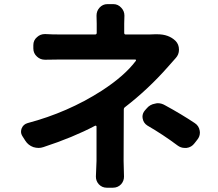

<svg xmlns="http://www.w3.org/2000/svg" viewBox="-20 -837 1040 914"><path d="M716.8 -673.8Q723.6 -673.8 729.5 -673.8Q783.2 -673.8 815.4 -642.6Q832 -626 832 -600.6Q832 -577.1 816.4 -560.5Q796.9 -539.1 779.3 -518.6Q685.5 -412.1 575.2 -327.1Q569.3 -323.2 569.3 -315.4Q569.3 -275.4 568.8 -188Q568.4 -100.6 568.4 -71.3L570.3 3.9Q570.3 24.4 556.6 40Q541 56.6 517.6 56.6H488.3Q465.8 56.6 450.2 40Q436.5 24.4 436.5 3.9L439.5 -71.3V-234.4Q439.5 -237.3 437 -238.3Q434.6 -239.3 432.6 -238.3Q327.1 -182.6 186.5 -136.7Q174.8 -132.8 164.1 -132.8Q151.4 -132.8 138.7 -136.7Q114.3 -145.5 100.6 -167L86.9 -188.5Q80.1 -199.2 80.1 -210Q80.1 -217.8 83 -225.6Q90.8 -245.1 111.3 -251Q302.7 -301.8 462.9 -404.3Q573.2 -475.6 627 -547.9Q627.9 -549.8 627 -551.8Q626 -553.7 624 -553.7H268.6Q237.3 -553.7 196.3 -552.7Q195.3 -552.7 194.3 -552.7Q171.9 -552.7 156.2 -567.4Q138.7 -583 138.7 -606.4V-622.1Q138.7 -645.5 156.2 -660.2Q171.9 -674.8 193.4 -674.8Q194.3 -674.8 196.3 -674.8Q227.5 -672.9 266.6 -672.9H432.6Q440.4 -672.9 440.4 -680.7V-724.6L439.5 -762.7Q439.5 -784.2 453.1 -799.8Q468.8 -817.4 491.2 -817.4H519.5Q542 -817.4 557.6 -799.8Q572.3 -784.2 572.3 -762.7L571.3 -724.6V-680.7Q571.3 -672.9 578.1 -672.9H691.4Q705.1 -672.9 716.8 -673.8ZM681.6 -239.3Q663.1 -251 659.2 -272.5Q658.2 -277.3 658.2 -281.2Q658.2 -297.9 669.9 -311.5L677.7 -320.3Q693.4 -339.8 718.8 -343.8Q725.6 -345.7 731.4 -345.7Q749 -345.7 765.6 -335.9Q842.8 -293.9 907.2 -251Q926.8 -238.3 930.7 -214.8Q931.6 -210 931.6 -206.1Q931.6 -187.5 919.9 -172.9L906.2 -155.3Q891.6 -135.7 868.2 -132.8Q864.3 -132.8 859.4 -132.8Q840.8 -132.8 825.2 -144.5Q755.9 -196.3 681.6 -239.3Z"/></svg>

Font: Gen Jyuu Gothic Bold
Style: Bold
Weight: 700
Designer: [Source Han Sans]
Ryoko NISHIZUKA  (kana & ideographs); Paul D. Hunt (Latin, Greek & Cyrillic); Wenlong ZHANG  (bopomofo
Version: Version 1.002.20150607